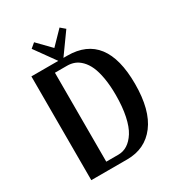

<svg xmlns="http://www.w3.org/2000/svg" viewBox="-201 -994 1039 1122"><g transform="rotate(-30 318.5 -432.5)"><path d="M214.8 -649.9V-49.8H296.9Q329.6 -49.8 357.9 -67.6Q386.2 -85.4 409.2 -121.6Q432.1 -157.7 445.1 -219Q458 -280.3 458 -359.9Q458 -423.8 449.2 -474.4Q440.4 -524.9 425.8 -557.4Q411.1 -589.8 390.1 -611.1Q369.1 -632.3 346.2 -641.1Q323.2 -649.9 296.9 -649.9ZM327.1 0H85V-700.2H266.6L167 -838.9L198.2 -865.2L284.2 -776.9L370.1 -865.2L400.9 -838.9L301.3 -700.2H327.1Q587.9 -700.2 587.9 -359.9Q587.9 -183.6 518.3 -91.8Q448.7 0 327.1 0Z"/></g></svg>

Font: Pfennig
Style: Bold
Weight: 700
Version: Version 20120410 ; ttfautohint (v0.8)